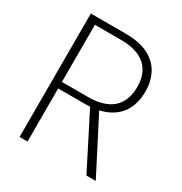

<svg xmlns="http://www.w3.org/2000/svg" viewBox="-165 -821 893 943"><g transform="rotate(30 282.0 -350.0)"><path d="M79 0V-700H274Q356 -700 406 -674Q456 -648 479.5 -603.5Q503 -559 503 -502Q503 -443 479.5 -398Q456 -353 405 -327Q354 -301 272 -301H124V0ZM458 0 296 -319H347L511 0ZM124 -338H272Q363 -338 410 -379.5Q457 -421 457 -502Q457 -579 410.5 -620.5Q364 -662 272 -662H124Z"/></g></svg>

Font: DM Sans 12pt ExtraLight
Style: Regular
Weight: 250
Version: Version 4.004;gftools[0.9.30]